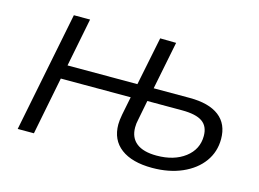

<svg xmlns="http://www.w3.org/2000/svg" viewBox="-78 -663 1096 812"><g transform="rotate(15 470.0 -257.0)"><path d="M891 -181Q891 -125 859.5 -81.5Q828 -38 771 -13Q714 12 640 12Q552 12 503.5 -24.5Q455 -61 455 -129Q455 -146 460 -173L476 -253H170L120 0H49L154 -526H225L183 -314H489L532 -526L602 -525L560 -315H718Q802 -315 846.5 -281Q891 -247 891 -181ZM817 -175Q817 -217 789 -236.5Q761 -256 700 -256H548L531 -169Q527 -153 527 -135Q527 -90 557 -66.5Q587 -43 645 -43Q721 -43 769 -79.5Q817 -116 817 -175Z"/></g></svg>

Font: Montserrat Alternates
Style: Italic
Weight: 400
Italic angle: -11.3°
Designer: Julieta Ulanovsky
Foundry: Julieta Ulanovsky
Version: Version 7.200